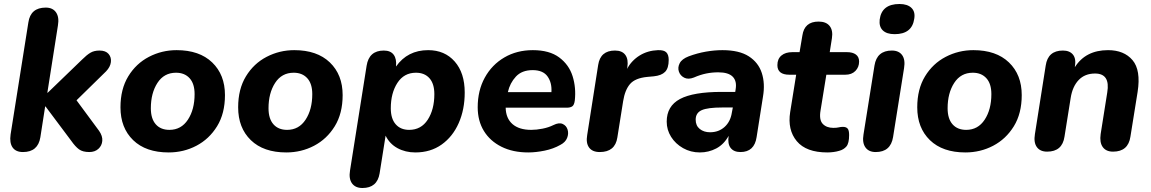

<svg xmlns="http://www.w3.org/2000/svg" viewBox="-20 -752 5762 961"><path d="M95 9Q59 9 43 -14Q27 -37 33 -79L122 -640Q133 -714 209 -714Q244 -714 260.5 -690Q277 -666 270 -625L217 -288H219L391 -454Q414 -477 432.5 -488Q451 -499 478 -499Q509 -499 523.5 -482Q538 -465 535 -441Q532 -417 511 -395L363 -250L476 -97Q494 -71 492 -47Q490 -23 472.5 -7Q455 9 427 9Q394 9 375.5 -4.5Q357 -18 336 -48L208 -219H206L182 -65Q170 9 95 9Z M824 11Q710 11 646.5 -50.5Q583 -112 583 -215Q583 -306 622 -370Q661 -434 725.5 -467.5Q790 -501 864 -501Q978 -501 1042 -439.5Q1106 -378 1106 -276Q1106 -184 1066.5 -120Q1027 -56 963 -22.5Q899 11 824 11ZM828 -102Q887 -102 920.5 -153Q954 -204 954 -281Q954 -333 929 -360.5Q904 -388 861 -388Q801 -388 768 -337Q735 -286 735 -210Q735 -158 759.5 -130Q784 -102 828 -102Z M1413 11Q1299 11 1235.5 -50.5Q1172 -112 1172 -215Q1172 -306 1211 -370Q1250 -434 1314.5 -467.5Q1379 -501 1453 -501Q1567 -501 1631 -439.5Q1695 -378 1695 -276Q1695 -184 1655.5 -120Q1616 -56 1552 -22.5Q1488 11 1413 11ZM1417 -102Q1476 -102 1509.5 -153Q1543 -204 1543 -281Q1543 -333 1518 -360.5Q1493 -388 1450 -388Q1390 -388 1357 -337Q1324 -286 1324 -210Q1324 -158 1348.5 -130Q1373 -102 1417 -102Z M1794 189Q1759 189 1742 166Q1725 143 1732 101L1815 -423Q1827 -499 1901 -499Q1935 -499 1950.5 -478Q1966 -457 1962 -419Q2020 -501 2123 -501Q2206 -501 2256 -444Q2306 -387 2306 -289Q2306 -204 2276 -136Q2246 -68 2190.5 -28.5Q2135 11 2059 11Q2009 11 1969.5 -10.5Q1930 -32 1910 -73L1880 116Q1868 189 1794 189ZM2028 -102Q2088 -102 2121 -153Q2154 -204 2154 -281Q2154 -333 2129.5 -360.5Q2105 -388 2062 -388Q2002 -388 1969 -337Q1936 -286 1936 -210Q1936 -158 1960.5 -130Q1985 -102 2028 -102Z M2624 11Q2547 11 2490 -17.5Q2433 -46 2402 -96.5Q2371 -147 2371 -215Q2371 -299 2406.5 -363.5Q2442 -428 2504.5 -464.5Q2567 -501 2647 -501Q2730 -501 2779 -464.5Q2828 -428 2846 -370.5Q2864 -313 2857 -249Q2854 -226 2844 -219.5Q2834 -213 2817 -213H2511Q2512 -160 2545 -131Q2578 -102 2639 -102Q2665 -102 2695.5 -108Q2726 -114 2750 -126Q2778 -140 2796.5 -131.5Q2815 -123 2821 -103Q2827 -83 2818.5 -61.5Q2810 -40 2785 -27Q2750 -7 2706 2Q2662 11 2624 11ZM2646 -401Q2592 -401 2562 -368.5Q2532 -336 2522 -291H2740Q2743 -338 2720.5 -369.5Q2698 -401 2646 -401Z M2982 9Q2945 9 2928.5 -13.5Q2912 -36 2919 -76L2974 -427Q2985 -499 3058 -499Q3094 -499 3110 -477Q3126 -455 3120 -415L3118 -407Q3142 -450 3182 -474.5Q3222 -499 3273 -501Q3303 -502 3315 -490Q3327 -478 3327 -452Q3327 -411 3309 -392.5Q3291 -374 3252 -370L3219 -367Q3159 -361 3133.5 -331.5Q3108 -302 3099 -246L3070 -64Q3059 9 2982 9Z M3483 11Q3437 11 3399 -10.5Q3361 -32 3339 -67Q3317 -102 3317 -143Q3317 -221 3383.5 -256.5Q3450 -292 3592 -292H3660L3662 -305Q3669 -346 3647.5 -368Q3626 -390 3575 -390Q3544 -390 3514.5 -384Q3485 -378 3453 -364Q3425 -353 3405 -363Q3385 -373 3378 -393.5Q3371 -414 3382 -435.5Q3393 -457 3427 -470Q3470 -486 3513 -493.5Q3556 -501 3596 -501Q3680 -501 3728 -470Q3776 -439 3793 -386.5Q3810 -334 3799 -269L3767 -66Q3756 9 3686 9Q3653 9 3637 -11.5Q3621 -32 3627 -72Q3603 -29 3565 -9Q3527 11 3483 11ZM3534 -90Q3577 -90 3606.5 -116.5Q3636 -143 3643 -188L3648 -214H3595Q3522 -214 3492 -200.5Q3462 -187 3462 -153Q3462 -123 3482.5 -106.5Q3503 -90 3534 -90Z M4121 11Q4015 11 3968 -45.5Q3921 -102 3935 -191L3965 -378H3931Q3871 -378 3871 -426Q3871 -457 3891 -474Q3911 -491 3946 -491H3982L3996 -574Q4006 -644 4077 -644Q4115 -644 4132.5 -622Q4150 -600 4144 -561L4133 -491H4219Q4248 -491 4264 -479Q4280 -467 4280 -444Q4280 -416 4261.5 -397Q4243 -378 4211 -378H4116L4087 -199Q4079 -152 4098 -132Q4117 -112 4151 -112Q4168 -112 4178 -114.5Q4188 -117 4199 -117Q4215 -117 4222.5 -108.5Q4230 -100 4230 -76Q4230 -35 4216.5 -19Q4203 -3 4180 3Q4167 7 4151 9Q4135 11 4121 11Z M4458 -581Q4418 -581 4398.5 -600Q4379 -619 4383 -654Q4393 -732 4482 -732Q4522 -732 4542 -712.5Q4562 -693 4556 -658Q4545 -581 4458 -581ZM4363 9Q4328 9 4311.5 -14.5Q4295 -38 4302 -79L4357 -424Q4369 -499 4444 -499Q4479 -499 4495.5 -476Q4512 -453 4505 -411L4450 -66Q4438 9 4363 9Z M4812 11Q4698 11 4634.5 -50.5Q4571 -112 4571 -215Q4571 -306 4610 -370Q4649 -434 4713.5 -467.5Q4778 -501 4852 -501Q4966 -501 5030 -439.5Q5094 -378 5094 -276Q5094 -184 5054.5 -120Q5015 -56 4951 -22.5Q4887 11 4812 11ZM4816 -102Q4875 -102 4908.5 -153Q4942 -204 4942 -281Q4942 -333 4917 -360.5Q4892 -388 4849 -388Q4789 -388 4756 -337Q4723 -286 4723 -210Q4723 -158 4747.5 -130Q4772 -102 4816 -102Z M5221 7Q5186 7 5169.5 -16Q5153 -39 5160 -81L5214 -424Q5225 -499 5300 -499Q5334 -499 5350.5 -478.5Q5367 -458 5360 -418V-416Q5414 -501 5526 -501Q5606 -501 5648.5 -451Q5691 -401 5674 -292L5638 -68Q5627 7 5551 7Q5516 7 5499.5 -16Q5483 -39 5489 -81L5522 -289Q5538 -384 5461 -384Q5410 -384 5379 -351.5Q5348 -319 5339 -262L5308 -68Q5297 7 5221 7Z"/></svg>

Font: Nunito ExtraBold
Style: Italic
Weight: 800
Italic angle: -9°
Designer: Vernon Adams
Foundry: Vernon Adams
Version: Version 3.601; ttfautohint (v1.8.2.53-6de2)